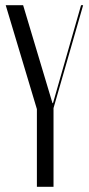

<svg xmlns="http://www.w3.org/2000/svg" viewBox="-20 -719 343 739"><path d="M69 -699H2L122 -299V0H186V-303L300 -699H292L184 -322H182Z"/></svg>

Font: Moniqa Display
Style: Regular
Weight: 400
Designer: Rajesh Rajput
Foundry: Rajesh Rajput
Version: Version 1.000